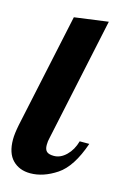

<svg xmlns="http://www.w3.org/2000/svg" viewBox="-118 -753 538 813"><g transform="rotate(15 150.5 -347.0)"><path d="M21.5 -24C41.2 -4 67 6 99 6C137 6 175.3 -6.8 214 -32.5C252.7 -58.2 284.3 -107 309 -179H267C259.7 -153 247.7 -131.8 231 -115.5C214.3 -99.2 196.3 -91 177 -91C162.3 -91 151.8 -93.8 145.5 -99.5C139.2 -105.2 136 -114.7 136 -128C136 -139.3 137.3 -150 140 -160L255 -700L107 -680L0 -179C-5.3 -152.3 -8 -130.7 -8 -114C-8 -74 1.8 -44 21.5 -24Z"/></g></svg>

Font: DonutKreme
Style: Regular
Weight: 400
Designer: Impallari Type
Foundry: Impallari Type
Version: Version 2.100